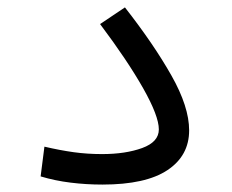

<svg xmlns="http://www.w3.org/2000/svg" viewBox="-20 -495 626 517"><path d="M255.9 2Q211.9 2 170.2 -3.2Q128.4 -8.3 89.4 -20L99.6 -100.1Q141.6 -90.3 178.2 -85.2Q214.8 -80.1 254.9 -80.1Q317.9 -80.1 362.8 -96.4Q407.7 -112.8 407.7 -146.5Q407.7 -182.6 365.5 -257.3Q323.2 -332 249.5 -430.2L316.4 -475.1Q393.6 -376.5 441.4 -292Q489.3 -207.5 489.3 -144Q489.3 -75.7 430.9 -36.9Q372.6 2 255.9 2Z"/></svg>

Font: Cascadia Mono NF SemiLight
Style: Regular
Weight: 350
Monospace: yes
Designer: Aaron Bell
Foundry: Saja Typeworks
Version: Version 2404.023; ttfautohint (v1.8.4)